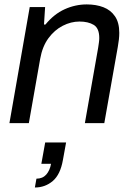

<svg xmlns="http://www.w3.org/2000/svg" viewBox="-20 -558 603 870"><path d="M22.7 0 114.7 -526H184.4L179.3 -446.7H185.8Q224.5 -494.1 273 -516.1Q321.5 -538 373.1 -538Q415.6 -538 448.7 -525.2Q481.8 -512.4 501.1 -484Q520.5 -455.7 520.5 -409Q520.5 -394.6 518.7 -378.8Q516.9 -363 513.8 -345.6L452.6 0H364.6L424.7 -341.2Q426.7 -353.8 428.2 -365.2Q429.8 -376.5 429.8 -385.7Q429.8 -430 404.8 -445.2Q379.8 -460.4 340 -460.4Q301.7 -460.4 264.4 -441.3Q227.1 -422.3 199.5 -384.9Q172 -347.5 162.1 -291.6L110.7 0ZM138 291.6 145.1 251.6Q173 251.6 189.5 233.1Q205.9 214.5 211.3 184.1H167.4L184.8 87.5H279.5L265.2 166.3Q253.6 233.1 219 262.3Q184.4 291.6 138 291.6Z"/></svg>

Font: Archivo Variable SemiBold
Style: Italic
Weight: 600
Italic angle: -10°
Designer: Hector Gatti
Foundry: Omnibus-Type
Version: Version 2.001